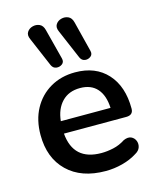

<svg xmlns="http://www.w3.org/2000/svg" viewBox="-116 -853 774 944"><g transform="rotate(-15 270.5 -381.0)"><path d="M323 -563 259 -713Q249 -735 258.5 -750Q268 -765 286.5 -770Q305 -775 322 -767.5Q339 -760 345 -736L384 -581Q389 -562 376 -552Q363 -542 347 -544Q331 -546 323 -563ZM177 -563 113 -713Q103 -735 112.5 -750Q122 -765 140.5 -770Q159 -775 176 -767.5Q193 -760 199 -736L239 -581Q244 -562 231 -552Q218 -542 201.5 -544Q185 -546 177 -563ZM305 10Q181 10 110.5 -58.5Q40 -127 40 -244Q40 -320 71 -377Q102 -434 157 -466Q212 -498 283 -498Q387 -498 446.5 -432.5Q506 -367 506 -254Q506 -221 470 -221H153Q165 -81 307 -81Q336 -81 368 -88Q400 -95 429 -114Q452 -124 467.5 -117Q483 -110 489.5 -94Q496 -78 490.5 -61Q485 -44 465 -33Q432 -12 390 -1Q348 10 305 10ZM154 -284H407Q404 -348 373.5 -382.5Q343 -417 287 -417Q229 -417 194.5 -381Q160 -345 154 -284Z"/></g></svg>

Font: Chiron GoRound TC M
Style: Regular
Weight: 500
Designer: Ryoko NISHIZUKA 西塚涼子 (kana, bopomofo & ideographs); Paul D. Hunt (Latin, Greek & Cyrillic); Sandoll Communications 산돌커뮤니
Foundry: Adobe
Version: Version 1.000;hotconv 1.1.1;makeotfexe 2.6.0